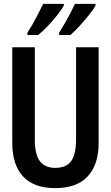

<svg xmlns="http://www.w3.org/2000/svg" viewBox="-20 -957 570 987"><path d="M263 10Q154 10 98.5 -50Q43 -110 43 -224V-714H159V-239Q159 -163 185 -128.5Q211 -94 264 -94Q321 -94 346 -129Q371 -164 371 -240V-714H487V-221Q487 -112 431.5 -51Q376 10 263 10ZM284 -789Q300 -814 316 -842Q332 -870 345 -895.5Q358 -921 365 -937H471V-928Q460 -908 437 -879.5Q414 -851 388.5 -823Q363 -795 342 -777H284ZM121 -789Q146 -828 168 -870Q190 -912 202 -937H308V-928Q296 -907 274.5 -879.5Q253 -852 227 -824.5Q201 -797 176 -777H121Z"/></svg>

Font: Noto Sans Mono Condensed SemiBold
Style: Regular
Weight: 600
Width: 3
Designer: Monotype Design Team
Foundry: Monotype Imaging Inc.
Version: Version 2.014